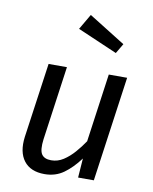

<svg xmlns="http://www.w3.org/2000/svg" viewBox="-89 -869 755 948"><g transform="rotate(10 288.0 -395.0)"><path d="M199.5 12.1Q129.4 12.1 95.9 -31.5Q62.5 -75 72.5 -152L125.5 -527.1H217.5L165.5 -156.3Q158.6 -102.5 172 -81.6Q185.4 -60.8 220.2 -60.8Q253 -60.8 281.3 -79.2Q309.7 -97.6 334.5 -125.9Q359.4 -154.3 379.3 -184.2L427.3 -527.1H519.3L445.3 0H366.4L373.4 -96.7Q336.4 -46.8 295.4 -17.4Q254.4 12.1 199.5 12.1ZM243.6 -723.9 288.9 -801.5 472.2 -687.2 443 -637.8Z"/></g></svg>

Font: Fira Sans Variable
Style: Italic
Weight: 397
Italic angle: -8°
Designer: Carrois Corporate & Edenspiekermann AG
Foundry: Carrois Corporate GbR & Edenspiekermann AG
Version: Version 4.202